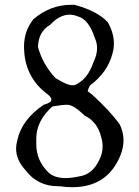

<svg xmlns="http://www.w3.org/2000/svg" viewBox="-20 -770 579 799"><path d="M281 9Q427 9 481 -123Q494 -155 494 -186Q494 -220 478 -253Q436 -310 366 -374Q349 -388 347 -388.5Q345 -389 345 -391Q345 -395 354 -414Q428 -469 448 -547Q454 -568 454 -589Q454 -632 429 -677Q386 -724 290 -750H276Q189 -750 119 -690Q80 -641 80 -577Q80 -452 175 -380Q194 -366 194 -355Q194 -343 162 -334Q70 -272 52 -186Q47 -169 47 -152Q47 -104 86 -62Q136 5 222 5H229Q256 9 281 9ZM252 -29Q205 -29 180 -54Q131 -103 131 -170V-193Q131 -267 198 -327Q239 -334 260 -334Q286 -334 332 -289Q385 -264 401 -200Q407 -180 407 -161Q407 -130 392 -102Q364 -44 310 -36Q278 -29 252 -29ZM283 -415Q259 -415 211 -445Q157 -503 138 -575Q140 -639 189 -667Q228 -709 270 -709Q286 -709 303 -702Q349 -691 375 -611Q384 -591 384 -570Q384 -541 368 -509Q345 -441 294 -417Q289 -415 283 -415Z"/></svg>

Font: Xiaobo Songti 小帛宋体
Style: Regular
Weight: 400
Version: Version 1.501;March 17, 2024;FontCreator 14.0.0.2814 64-bit